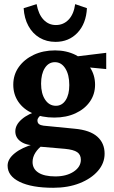

<svg xmlns="http://www.w3.org/2000/svg" viewBox="-20 -681 547 924"><path d="M236.3 222.7Q132.8 222.7 74.7 194.3Q16.6 166 16.6 116.2Q16.6 84 51.3 56.2Q85.9 28.3 145.5 11.7L187.5 15.6Q164.1 32.2 150.4 53.7Q136.7 75.2 136.7 98.6Q136.7 131.8 165 149.9Q193.4 168 246.1 168Q299.8 168 334.5 145Q369.1 122.1 369.1 87.9Q369.1 63.5 351.6 51.3Q334 39.1 292 35.2L167 24.4L158.2 19.5Q108.4 19.5 81.1 1Q53.7 -17.6 53.7 -48.8Q53.7 -80.1 84.5 -106.9Q115.2 -133.8 169.9 -149.4L185.5 -132.8Q173.8 -126 167 -117.7Q160.2 -109.4 160.2 -101.6Q160.2 -89.8 167.5 -84Q174.8 -78.1 189.5 -76.2L339.8 -61.5Q413.1 -54.7 448.2 -23.4Q483.4 7.8 483.4 58.6Q483.4 104.5 451.2 141.6Q418.9 178.7 363.3 200.7Q307.6 222.7 236.3 222.7ZM241.2 -115.2Q181.6 -115.2 137.2 -135.3Q92.8 -155.3 68.4 -190.9Q43.9 -226.6 43.9 -273.4Q43.9 -321.3 70.3 -358.4Q96.7 -395.5 142.1 -417Q187.5 -438.5 245.1 -438.5Q299.8 -438.5 343.8 -416.5Q387.7 -394.5 412.6 -357.4Q437.5 -320.3 437.5 -273.4Q437.5 -227.5 412.6 -191.9Q387.7 -156.2 343.3 -135.7Q298.8 -115.2 241.2 -115.2ZM249 -171.9Q278.3 -171.9 295.9 -198.7Q313.5 -225.6 313.5 -271.5Q313.5 -321.3 294.4 -351.6Q275.4 -381.8 244.1 -381.8Q213.9 -381.8 195.8 -353.5Q177.7 -325.2 177.7 -278.3Q177.7 -230.5 197.3 -201.2Q216.8 -171.9 249 -171.9ZM491.2 -348.6 359.4 -361.3 330.1 -407.2 491.2 -426.8ZM341.8 -661.1 398.4 -641.6Q394.5 -567.4 353 -523.4Q311.5 -479.5 247.1 -479.5Q204.1 -479.5 170.4 -499.5Q136.7 -519.5 116.7 -556.2Q96.7 -592.8 93.8 -641.6L156.2 -661.1Q165 -612.3 189.5 -586.4Q213.9 -560.5 249 -560.5Q285.2 -560.5 310.1 -586.4Q335 -612.3 341.8 -661.1Z"/></svg>

Font: Crimson Pro ExtraLight
Style: Bold
Weight: 700
Version: Version 1.002